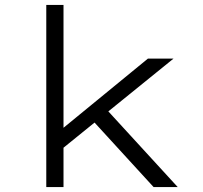

<svg xmlns="http://www.w3.org/2000/svg" viewBox="-20 -760 824 780"><path d="M227 -151 232 -236 581 -522H685ZM168 0V-740H238V0ZM604 0 344 -284 394 -336 702 0Z"/></svg>

Font: Lexend Mega Light
Style: Regular
Weight: 300
Version: Version 1.007